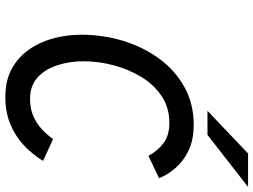

<svg xmlns="http://www.w3.org/2000/svg" viewBox="-138 -824 973 738"><g transform="rotate(90 349.0 -454.5)"><path d="M352 12Q290 12 245 -12.2Q200 -36.5 170.8 -77.8Q141.5 -119 127.2 -171.5Q113 -224 113 -280Q113 -363.5 136.5 -440.8Q160 -518 204.8 -579.2Q249.5 -640.5 313.8 -676.2Q378 -712 459 -712Q518 -712 559.2 -691.8Q600.5 -671.5 626.2 -641Q652 -610.5 664.5 -579L578.5 -538Q559.5 -573.5 529.8 -596Q500 -618.5 451.5 -618.5Q393.5 -618.5 349 -588.8Q304.5 -559 275 -510.2Q245.5 -461.5 230.2 -403.5Q215 -345.5 215 -288Q215 -236.5 229.8 -189.5Q244.5 -142.5 276.2 -112.8Q308 -83 359.5 -83Q396 -83 424.8 -95.2Q453.5 -107.5 475.2 -127.5Q497 -147.5 514 -171.5L598 -133Q571.5 -90 536 -57.5Q500.5 -25 455 -6.5Q409.5 12 352 12ZM405.5 -765 569.5 -921H698L498 -765Z"/></g></svg>

Font: Overpass Medium
Style: Italic
Weight: 500
Italic angle: -10°
Designer: Delve Withrington, Dave Bailey, Thomas Jockin
Foundry: Delve Fonts LLC
Version: Version 4.000